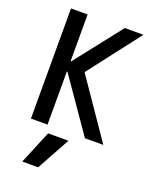

<svg xmlns="http://www.w3.org/2000/svg" viewBox="-179 -828 957 1196"><g transform="rotate(20 300.0 -230.0)"><path d="M79 0V-730H189V-421H193L436 -730H559L294 -386L559 0H437L193 -352H189V0ZM225 270 346 50H211L120 270Z"/></g></svg>

Font: M PLUS Code Latin 60 Medium
Style: Regular
Weight: 500
Width: 7
Monospace: yes
Designer: Coji Morishita
Foundry: UNDERFOREST DESIGN
Version: Version 1.005; ttfautohint (v1.8.3)